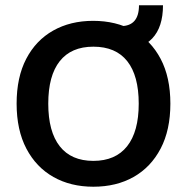

<svg xmlns="http://www.w3.org/2000/svg" viewBox="-20 -688 708 728"><path d="M333 -609Q420 -609 486 -572Q552 -535 589 -465Q626 -395 626 -295Q626 -195 589 -124.5Q552 -54 486.5 -17Q421 20 334 20Q248 20 182.5 -17Q117 -54 80 -124.5Q43 -195 43 -295Q43 -395 79.5 -465Q116 -535 181.5 -572Q247 -609 333 -609ZM334 -511Q250 -511 206.5 -456Q163 -401 163 -295Q163 -189 206.5 -133.5Q250 -78 334 -78Q418 -78 462 -133.5Q506 -189 506 -295Q506 -401 462.5 -456Q419 -511 334 -511ZM438 -499V-589Q507 -589 507 -668H598Q598 -585 557 -542Q516 -499 438 -499Z"/></svg>

Font: Podkova
Style: Bold
Weight: 700
Designer: Ilya Yudin
Foundry: Cyreal (www.cyreal.org)
Version: Version 2.102; ttfautohint (v1.8.1.43-b0c9)